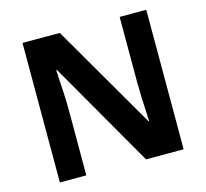

<svg xmlns="http://www.w3.org/2000/svg" viewBox="-103 -832 1019 949"><g transform="rotate(-15 406.5 -357.0)"><path d="M723.1 -713.9H586.9V-376C586.9 -337.4 589.4 -272 594.2 -179.2H590.8L280.8 -713.9H89.8V0H225.1V-335.9C225.1 -376.5 222.2 -444.8 215.8 -540H220.2L530.8 0H723.1Z"/></g></svg>

Font: Noto Reveo Sans
Style: Bold
Weight: 700
Designer: Monotype Design team
Foundry: Monotype Imaging Inc.
Version: Version 1.04